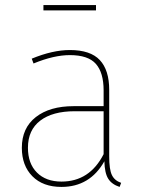

<svg xmlns="http://www.w3.org/2000/svg" viewBox="-20 -726 568 756"><path d="M222 -11Q333 -11 388 -119V-288H274Q187 -288 138.5 -251Q90 -214 90 -144Q90 -82 125.5 -46.5Q161 -11 222 -11ZM410 -372V-110Q410 -59 420.5 -37Q431 -15 457 -6L451 10Q420 0 406 -22.5Q392 -45 391 -91Q334 10 222 10Q149 10 107.5 -32Q66 -74 66 -144Q66 -222 121 -265Q176 -308 270 -308H388V-370Q388 -440 357.5 -474.5Q327 -509 255 -509Q192 -509 112 -476L105 -495Q187 -529 255 -529Q336 -529 373 -489.5Q410 -450 410 -372ZM358 -685H151V-706H358Z"/></svg>

Font: FiraSans
Style: Regular
Weight: 150
Designer: Carrois Corporate & Edenspiekermann AG
Foundry: Carrois Corporate GbR & Edenspiekermann AG
Version: Version 3.106;PS 003.106;hotconv 1.0.70;makeotf.lib2.5.58329